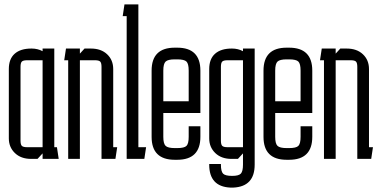

<svg xmlns="http://www.w3.org/2000/svg" viewBox="-20 -720 1725 870"><path d="M121 0Q75 0 47.5 -26.5Q20 -53 20 -93V-407Q20 -453 46.5 -476.5Q73 -500 122 -500H124Q137 -500 149.5 -497Q162 -494 173 -488V-500H226V-53H238L246 0H173V-25L150 0ZM103 -447Q85 -447 79 -441Q73 -435 73 -417V-83Q73 -65 79 -59Q85 -53 103 -53H173V-447Z M289 0V-447H271L279 -500H342V-477L363 -500H392Q438 -500 465.5 -474Q493 -448 493 -407V-53H511L503 0H440V-417Q440 -435 434 -441Q428 -447 410 -447H342V0Z M554 0V-647H536L544 -700H607V-53H642L634 0Z M667 -100V-400Q667 -504 772 -504H783Q888 -504 888 -400V-208H720V-100Q720 -69 730.5 -59Q741 -49 772 -49H783Q815 -49 825 -59Q835 -69 835 -100V-148H888V-100Q888 4 783 4H772Q667 4 667 -100ZM835 -400Q835 -431 825 -441Q815 -451 783 -451H772Q741 -451 730.5 -441Q720 -431 720 -400V-261H835Z M981 23V26Q981 57 991 67Q1001 77 1032 77Q1062 77 1071.5 66.5Q1081 56 1081 26V-25L1058 0H1029Q983 0 955.5 -26.5Q928 -53 928 -93V-407Q928 -453 954.5 -476.5Q981 -500 1030 -500H1032Q1045 -500 1057.5 -497Q1070 -494 1081 -488V-500H1134V26Q1134 125 1038 130H1033H1031H1029H1023Q928 125 928 26V23ZM1011 -447Q993 -447 987 -441Q981 -435 981 -417V-83Q981 -65 987 -59Q993 -53 1011 -53H1081V-447Z M1174 -100V-400Q1174 -504 1279 -504H1290Q1395 -504 1395 -400V-208H1227V-100Q1227 -69 1237.5 -59Q1248 -49 1279 -49H1290Q1322 -49 1332 -59Q1342 -69 1342 -100V-148H1395V-100Q1395 4 1290 4H1279Q1174 4 1174 -100ZM1342 -400Q1342 -431 1332 -441Q1322 -451 1290 -451H1279Q1248 -451 1237.5 -441Q1227 -431 1227 -400V-261H1342Z M1448 0V-447H1430L1438 -500H1501V-477L1522 -500H1551Q1597 -500 1624.5 -474Q1652 -448 1652 -407V-53H1670L1662 0H1599V-417Q1599 -435 1593 -441Q1587 -447 1569 -447H1501V0Z"/></svg>

Font: Karantina Light
Style: Regular
Weight: 300
Designer: Rony Koch
Foundry: Rony Koch
Version: Version 1.000; ttfautohint (v1.8.3)